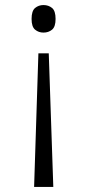

<svg xmlns="http://www.w3.org/2000/svg" viewBox="-20 -561 345 760"><path d="M173 -350 191 179H115L132 -350ZM152 -541Q172 -541 186 -529.5Q200 -518 200 -486Q200 -455 186 -443.5Q172 -432 152 -432Q133 -432 119 -443.5Q105 -455 105 -486Q105 -518 119 -529.5Q133 -541 152 -541Z"/></svg>

Font: Noto Serif Malayalam Light
Style: Regular
Weight: 300
Designer: Indian type Foundry, Jelle Bosma, Monotype Design Team
Foundry: Monotype Imaging Inc.
Version: Version 2.104; ttfautohint (v1.8.4.7-5d5b)